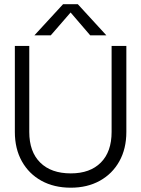

<svg xmlns="http://www.w3.org/2000/svg" viewBox="-20 -864 654 892"><path d="M273 -844.5H341.5L474 -700H399L308 -806L216 -700H140ZM49 -650.5H116V-251Q116 -159 166.8 -108.8Q217.5 -58.5 309 -58.5Q398.5 -58.5 448.5 -108.8Q498.5 -159 498.5 -251V-650.5H567V-251Q567 -173 534.5 -114.8Q502 -56.5 443.8 -24.2Q385.5 8 309 8Q231 8 172.5 -24.2Q114 -56.5 81.5 -114.8Q49 -173 49 -251Z"/></svg>

Font: Overused Grotesk Book
Style: Regular
Weight: 375
Version: Version 0.004